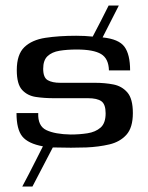

<svg xmlns="http://www.w3.org/2000/svg" viewBox="-20 -595 537 698"><path d="M61 83Q72 63 85.5 36.5Q99 10 112.5 -16.5Q126 -43 136 -63Q82 -73 61 -99Q40 -125 40 -184H119Q117 -137 148.5 -122Q180 -107 237 -106Q269 -106 298 -110.5Q327 -115 345.5 -131Q364 -147 364 -183Q364 -216 348.5 -227Q333 -238 300 -238H175Q141 -238 110.5 -242.5Q80 -247 60.5 -268Q41 -289 41 -340Q41 -397 68.5 -423.5Q96 -450 145 -457.5Q194 -465 257 -465Q288 -465 317 -462Q332 -490 346.5 -518.5Q361 -547 375 -575H412Q397 -546 382.5 -517Q368 -488 353 -459Q412 -453 432.5 -425Q453 -397 453 -339H376Q375 -382 347.5 -398.5Q320 -415 259 -415Q224 -415 196.5 -410.5Q169 -406 153 -391Q137 -376 137 -345Q137 -313 153.5 -303.5Q170 -294 199 -294H325Q361 -294 392 -288Q423 -282 443 -259Q463 -236 463 -184Q463 -131 439.5 -105Q416 -79 377.5 -70Q339 -61 294 -59Q267 -58 238 -58Q209 -58 172 -59L98 83Z"/></svg>

Font: Genos Medium
Style: Regular
Weight: 500
Designer: Robert E. Leuschke
Foundry: Robert E. Leuschke
Version: Version 1.010; ttfautohint (v1.8.3)